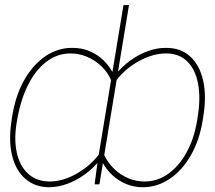

<svg xmlns="http://www.w3.org/2000/svg" viewBox="-20 -748 873 779"><path d="M804.2 -271.5 802.2 -258.8Q789.1 -178.2 753.9 -117.2Q718.8 -56.2 668.7 -22.5Q618.7 11.2 560.1 11.7Q532.2 11.7 507.1 3.9Q481.9 -3.9 460.2 -18.3Q438.5 -32.7 420.9 -53Q403.3 -73.2 391.1 -98.6L447.8 -444.3Q475.1 -478 509 -502.7Q543 -527.3 580.1 -540.8Q617.2 -554.2 653.8 -553.7Q712.4 -554.2 751 -519.5Q789.6 -484.9 804.2 -421.4Q818.8 -357.9 804.2 -271.5ZM779.8 -258.8 781.7 -271.5Q794.9 -351.1 783.4 -409.4Q772 -467.8 739 -499.5Q706.1 -531.2 653.8 -531.2Q601.6 -531.2 545.7 -501.2Q489.7 -471.2 451.7 -421.9L401.9 -121.1Q417 -88.4 442.4 -63.5Q467.8 -38.6 500 -25.1Q532.2 -11.7 566.9 -11.7Q618.7 -11.7 662.4 -42.7Q706.1 -73.7 736.8 -129.4Q767.6 -185.1 779.8 -258.8ZM376.5 -95.7 481 -727.5H503.4L383.3 0H363.8ZM26.9 -258.8 28.8 -272.5Q42.5 -359.9 78.1 -422.9Q113.8 -485.8 164.3 -520Q214.8 -554.2 272.9 -553.7Q310.1 -554.2 342.5 -540.8Q375 -527.3 400.6 -502.7Q426.3 -478 441.9 -444.3L385.3 -98.6Q357.9 -64.9 324 -40.3Q290 -15.6 253.2 -2.2Q216.3 11.2 179.2 11.7Q121.6 11.2 82.8 -22.5Q43.9 -56.2 29.1 -116.9Q14.2 -177.7 26.9 -258.8ZM51.3 -271.5 49.3 -259.8Q35.6 -186 47.9 -129.9Q60.1 -73.7 94.7 -42.7Q129.4 -11.7 181.2 -11.7Q232.4 -11.2 287.6 -41.5Q342.8 -71.8 381.3 -121.1L431.2 -421.9Q417 -455.1 391.1 -479.5Q365.2 -503.9 333 -517.6Q300.8 -531.2 266.1 -531.2Q213.9 -531.2 170.7 -499.3Q127.4 -467.3 96.9 -409.2Q66.4 -351.1 51.3 -271.5Z"/></svg>

Font: Inter 20pt Thin
Style: Italic
Weight: 250
Italic angle: -9.3988°
Version: Version 4.001;git-66647c0bb